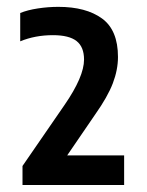

<svg xmlns="http://www.w3.org/2000/svg" viewBox="-20 -834 418 546"><path d="M44 -308V-362L163.5 -535.5Q219 -616 219 -664.5Q219 -700.5 197.8 -717.2Q176.5 -734 130.5 -734Q80 -734 37.5 -716.5V-797Q58 -805.5 87.5 -810Q117 -814.5 146 -814.5Q224.5 -814.5 270 -781.5Q315.5 -748.5 315.5 -672Q315.5 -635.5 300.8 -597Q286 -558.5 251 -509L171 -392H333V-308Z"/></svg>

Font: Encode Sans Cnd SmBold
Style: Regular
Weight: 600
Width: 3
Designer: Multiple Designers
Foundry: Impallari Type
Version: Version 3.002; ttfautohint (v1.8.3) -l 8 -r 50 -G 200 -x 14 